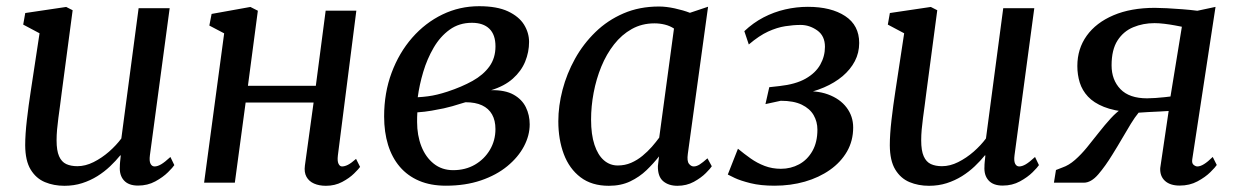

<svg xmlns="http://www.w3.org/2000/svg" viewBox="-20 -589 3991 619"><path d="M187.6 10Q153.3 10 124.7 -1.9Q96.1 -13.9 78.8 -42.4Q61.5 -70.8 61.2 -120.7Q61.2 -138.2 62.6 -159Q64 -179.8 66.7 -202.9Q69.3 -226 72.5 -249.4Q75.6 -272.9 79.1 -294.8L107.5 -481.7L54.8 -509.7L61.4 -547L193.4 -566.6L214.2 -556L179 -290.8Q176.5 -269.3 173.6 -248.8Q170.7 -228.2 168.2 -208.8Q165.6 -189.5 164 -171.4Q162.4 -153.3 162.4 -136.6Q162.4 -103.3 170.5 -85.2Q178.5 -67.1 193.5 -60.1Q208.6 -53.2 229.4 -53.2Q255.3 -53.2 281.7 -66.4Q308.2 -79.7 331.6 -100.1Q354.9 -120.6 371.2 -142.6L426.9 -562.6H527L463.3 -88.6Q460.8 -69.9 465.3 -61.1Q469.8 -52.4 478.3 -52.4Q487.9 -52.4 499.6 -59.3Q511.3 -66.2 529.4 -82.9L542 -56.7Q537.7 -49.7 521.6 -33.7Q505.6 -17.8 480.7 -4.2Q455.9 9.3 425.2 9.3Q394.3 9.3 379.4 -7.6Q364.4 -24.4 366.4 -52.7Q366.3 -54.6 366.5 -58.5Q366.7 -62.3 367.2 -67.3Q367.8 -72.3 368.3 -77.6Q368.8 -82.8 369.3 -87.4L368 -88.4Q353.3 -70.3 334.9 -52.8Q316.5 -35.3 293.9 -21.1Q271.2 -7 244.8 1.5Q218.3 10 187.6 10Z M1069.3 -87.9Q1067.1 -69.5 1071.4 -60.9Q1075.6 -52.4 1082.6 -52.4Q1091.4 -52.4 1101.9 -57.7Q1112.3 -63 1127.9 -76.8L1140.9 -50.9Q1136.6 -44.5 1121.6 -29.7Q1106.5 -14.8 1083.1 -2.4Q1059.7 10 1030.8 10Q1008.8 10 992.5 2.8Q976.2 -4.3 968.1 -18.9Q960 -33.5 963 -55.3L991 -258.4H771.9L737.1 0H638L702.7 -481.5L654.9 -506.6L662.2 -544.1L787.3 -566.6L811.3 -554.4L779.3 -312.4H998.2L1029.9 -554.5H1128.8Z M1417.6 9.7Q1368.4 9.7 1331.3 -6.1Q1294.2 -21.9 1269 -51.3Q1243.8 -80.8 1231.1 -121.9Q1218.4 -163 1218.4 -213.5Q1218.4 -289.7 1242.5 -354.3Q1266.6 -419 1308.8 -467.3Q1351 -515.5 1406.4 -542.3Q1461.7 -569 1524.5 -569Q1582.3 -569 1617.8 -552.4Q1653.2 -535.7 1669.5 -509.5Q1685.7 -483.2 1685.7 -453.7Q1685.7 -421.2 1673.1 -390.3Q1660.4 -359.5 1633.4 -335.5Q1606.5 -311.5 1563.6 -298.3Q1608.7 -299 1635.8 -283.8Q1662.9 -268.6 1675.3 -243.3Q1687.7 -218 1687.7 -188.1Q1687.7 -152.2 1669.2 -117.2Q1650.7 -82.2 1615.7 -53.4Q1580.7 -24.5 1530.6 -7.4Q1480.5 9.7 1417.6 9.7ZM1441 -40.4Q1480.5 -40.4 1511.1 -58.1Q1541.7 -75.9 1559.5 -106Q1577.3 -136.2 1577.3 -172.9Q1577.3 -200.6 1566.4 -220Q1555.6 -239.3 1534.1 -249.4Q1512.7 -259.4 1480.8 -259.4Q1473.6 -257.7 1462.6 -254Q1451.6 -250.4 1438.3 -246.6Q1425 -242.8 1410.8 -239.7Q1392.8 -236 1371.4 -232.2Q1350 -228.4 1325.5 -226.8Q1325 -218.8 1324.8 -210.9Q1324.7 -203 1324.7 -195.7Q1324.7 -152.8 1338.4 -117.5Q1352.2 -82.2 1378.4 -61.3Q1404.6 -40.4 1441 -40.4ZM1326.8 -275.5Q1344.3 -276.5 1359.2 -278.5Q1374.1 -280.4 1389.4 -284.1Q1404.6 -287.7 1422.7 -293.6Q1468.5 -308.7 1503.4 -328.1Q1538.2 -347.5 1557.8 -374.7Q1577.4 -401.9 1577.4 -439.4Q1577.4 -477.3 1557.6 -496.4Q1537.9 -515.5 1501.3 -515.5Q1460.3 -515.5 1429.6 -493.3Q1398.9 -471.1 1378 -435.1Q1357 -399.1 1344.5 -357.1Q1332 -315.2 1326.8 -275.5Z M2197.5 -92.9Q2194.3 -69.7 2201.2 -61Q2208 -52.4 2216.5 -52.4Q2225.7 -52.4 2235.8 -58.8Q2246 -65.3 2260.8 -78.6L2274.8 -53Q2270.8 -46.3 2255.7 -31.1Q2240.6 -15.9 2217 -2.9Q2193.3 10 2163.9 10Q2135.6 10 2118 -4.9Q2100.4 -19.9 2101 -53.8L2104.7 -84.8Q2087 -62.2 2064.3 -40.3Q2041.6 -18.5 2011.7 -4.2Q1981.8 10 1942.9 10Q1887.7 10 1851.6 -17.5Q1815.5 -44.9 1797.7 -92.1Q1780 -139.4 1780 -198.1Q1780 -247.4 1793.6 -299.5Q1807.2 -351.6 1833.8 -399.5Q1860.3 -447.3 1899.5 -485.4Q1938.6 -523.6 1990.1 -545.8Q2041.5 -568 2104.5 -568Q2127.5 -568 2155.3 -562Q2183.2 -555.9 2204.3 -547.7L2262.8 -567.3ZM2152.9 -497Q2139.4 -505.8 2123.4 -509.7Q2107.3 -513.7 2089.9 -513.7Q2049.4 -513.7 2016.8 -495.4Q1984.2 -477.2 1959.7 -445.8Q1935.1 -414.5 1918.6 -374.3Q1902.2 -334.2 1893.9 -290.2Q1885.6 -246.3 1885.6 -203.4Q1885.6 -155.2 1896.6 -122.1Q1907.5 -89.1 1926.9 -72.3Q1946.2 -55.5 1971.6 -55.5Q1994.8 -55.5 2014.7 -64.1Q2034.6 -72.8 2051.3 -86.6Q2068 -100.4 2081.6 -115.8Q2095.1 -131.3 2105.3 -145.3Z M2477.1 9.7Q2432.1 9.7 2399.7 1.6Q2367.2 -6.5 2348.6 -15.3Q2330 -24.1 2326.4 -26.3L2359.1 -109.5Q2379.1 -93 2400.1 -78.1Q2421.2 -63.2 2445.4 -54Q2469.7 -44.8 2497.6 -44.8Q2529.5 -44.8 2556.2 -59.2Q2582.9 -73.6 2599.1 -102Q2615.3 -130.4 2615.3 -171.1Q2615.3 -196.6 2603.1 -217.8Q2590.9 -238.9 2564.9 -251.5Q2538.9 -264.1 2497.1 -264.1L2447.8 -253.4L2460.1 -307.9L2492.7 -311.5Q2545 -317.2 2577.2 -335.4Q2609.4 -353.7 2624.5 -380.6Q2639.6 -407.5 2639.6 -438.1Q2639.6 -473.4 2614.7 -491Q2589.7 -508.6 2561.4 -508.6Q2537.7 -508.6 2511.6 -504.5Q2485.5 -500.5 2456.4 -487.3Q2427.4 -474 2394.1 -445.6L2379.7 -488.5Q2408.2 -515.5 2441.5 -532.9Q2474.8 -550.2 2511.2 -558.6Q2547.7 -567 2584.6 -567Q2659.6 -567 2704.8 -537.2Q2750 -507.5 2750 -450.4Q2750 -418.8 2736 -391.9Q2721.9 -365 2696.6 -343.5Q2671.2 -322.1 2636.6 -307.2Q2602 -292.3 2561.5 -285.1L2556.7 -293.2Q2610 -299 2649 -284.8Q2688 -270.6 2709.3 -242.4Q2730.6 -214.2 2730.6 -178Q2730.6 -135.1 2710.7 -100.5Q2690.7 -65.9 2655.7 -41.3Q2620.7 -16.6 2574.8 -3.4Q2529 9.7 2477.1 9.7Z M2975.1 10Q2940.8 10 2912.2 -1.9Q2883.6 -13.9 2866.3 -42.4Q2849 -70.8 2848.7 -120.7Q2848.7 -138.2 2850.1 -159Q2851.5 -179.8 2854.2 -202.9Q2856.8 -226 2860 -249.4Q2863.1 -272.9 2866.6 -294.8L2895 -481.7L2842.3 -509.7L2848.9 -547L2980.9 -566.6L3001.7 -556L2966.5 -290.8Q2964 -269.3 2961.1 -248.8Q2958.2 -228.2 2955.7 -208.8Q2953.1 -189.5 2951.5 -171.4Q2949.9 -153.3 2949.9 -136.6Q2949.9 -103.3 2958 -85.2Q2966 -67.1 2981 -60.1Q2996.1 -53.2 3016.9 -53.2Q3042.8 -53.2 3069.2 -66.4Q3095.7 -79.7 3119.1 -100.1Q3142.4 -120.6 3158.7 -142.6L3214.4 -562.6H3314.5L3250.8 -88.6Q3248.3 -69.9 3252.8 -61.1Q3257.3 -52.4 3265.8 -52.4Q3275.4 -52.4 3287.1 -59.3Q3298.8 -66.2 3316.9 -82.9L3329.5 -56.7Q3325.2 -49.7 3309.1 -33.7Q3293.1 -17.8 3268.2 -4.2Q3243.4 9.3 3212.7 9.3Q3181.8 9.3 3166.9 -7.6Q3151.9 -24.4 3153.9 -52.7Q3153.8 -54.6 3154 -58.5Q3154.2 -62.3 3154.7 -67.3Q3155.3 -72.3 3155.8 -77.6Q3156.3 -82.8 3156.8 -87.4L3155.5 -88.4Q3140.8 -70.3 3122.4 -52.8Q3104 -35.3 3081.4 -21.1Q3058.7 -7 3032.3 1.5Q3005.8 10 2975.1 10Z M3889.8 -83 3902.8 -57.1Q3898.6 -50.3 3882.3 -34.1Q3866 -17.9 3840.6 -4.3Q3815.3 9.3 3783.3 9.3Q3752.5 9.3 3735.9 -5.8Q3719.3 -20.9 3720.5 -47L3747.7 -231.2Q3734.8 -230.2 3717 -229.4Q3699.2 -228.7 3681.5 -227.7Q3663.8 -226.7 3650.8 -225.7Q3638.7 -211.1 3625.7 -189.8Q3612.6 -168.6 3598.1 -143.3Q3583.5 -118.1 3566.7 -91.2Q3544 -54 3520.9 -27Q3497.7 0 3474 0H3377.8L3384.4 -40.9L3405.2 -49Q3426 -56.1 3445.7 -73.4Q3465.5 -90.7 3484.5 -114Q3503.5 -137.2 3522.5 -161.6Q3541.6 -186 3561 -207.3Q3580.5 -228.6 3601.1 -242.1L3620.7 -227.4Q3571.4 -231.4 3538.8 -244.5Q3506.2 -257.6 3487.6 -277.6Q3468.9 -297.7 3461.1 -322.8Q3453.3 -348 3453.3 -376.1Q3453.3 -431.6 3483.5 -473.8Q3513.7 -515.9 3569.8 -539.8Q3625.9 -563.7 3703.4 -563.7Q3718.2 -563.7 3742 -562.5Q3765.7 -561.2 3792 -559.2Q3818.3 -557.2 3840.2 -554.3L3898.8 -566.8L3823.8 -75.4Q3821.8 -62.9 3828.1 -57.6Q3834.5 -52.4 3840.2 -52.4Q3849.8 -52.4 3861.8 -59.9Q3873.8 -67.3 3889.8 -83ZM3753.6 -277.9 3790.3 -502.8Q3783.3 -504.2 3767.9 -507.1Q3752.4 -510 3734.6 -512.2Q3716.7 -514.4 3702.1 -514.4Q3665.2 -514.4 3633.5 -501.2Q3601.9 -488.1 3582.8 -458.4Q3563.7 -428.6 3563.7 -378.3Q3563.7 -331.4 3592.2 -301.7Q3620.7 -272 3678.2 -272Q3689.8 -272 3705.4 -273.1Q3721 -274.3 3734.7 -275.7Q3748.4 -277 3753.6 -277.9Z"/></svg>

Font: Merriweather Light
Style: Italic
Weight: 300
Italic angle: -7.8°
Designer: Eben Sorkin
Foundry: Eben Sorkin
Version: Version 2.101